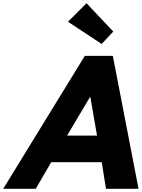

<svg xmlns="http://www.w3.org/2000/svg" viewBox="-48 -1172 880 1192"><path d="M489.2 -1152 374.1 -1037 583 -899 655.2 -976ZM652.5 -825H478.5L-28 0H174L269.7 -165H583.7L610 0H812ZM554.4 -330H368.4L510.9 -570H512.9Z"/></svg>

Font: Hussar
Style: BdOblTwo
Weight: 700
Foundry: Cannot Into Space Fonts
Version: Version 2.00